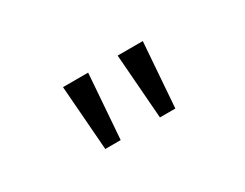

<svg xmlns="http://www.w3.org/2000/svg" viewBox="-39 -875 729 572"><g transform="rotate(-30 325.0 -589.0)"><path d="M202.5 -477.5 185.5 -700H272L255.5 -477.5ZM390.5 -477.5 373.5 -700H460L443.5 -477.5Z"/></g></svg>

Font: Trispace Thin Light
Style: Regular
Weight: 300
Version: Version 1.210